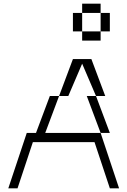

<svg xmlns="http://www.w3.org/2000/svg" viewBox="-20 -1020 690 1040"><path d="M500 -500H450L525 -300H575ZM25 0H75L158 -250H492L575 0H625L525 -300H225L300 -500H250L175 -300H125ZM300 -500H350L425 -675L500 -500H550L475 -700H375ZM375 -850H425V-950H375ZM425 -800H525V-850H425ZM425 -950H525V-1000H425ZM525 -850H575V-950H525Z"/></svg>

Font: LS-VG5000 Light Shifted
Style: Regular
Weight: 400
Designer: Justin Bihan, 2021
Foundry: Justin Bihan, 2021
Version: Version 1.000;Glyphs 3.1.2 (3151)